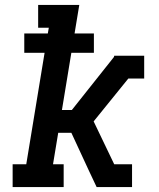

<svg xmlns="http://www.w3.org/2000/svg" viewBox="-20 -755 640 775"><path d="M31 0V-92H86L160 -542H78V-620H173L177 -643H134V-735H300L281 -620H359V-542H268L230 -311H270L440 -525L441 -530H562V-438H498L358 -265L441 -92H513V0H370L337 -70L268 -219H215L194 -92H237V0Z"/></svg>

Font: Iosevka Curly Slab SmBdEx
Style: Italic
Weight: 600
Width: 7
Italic angle: -9°
Monospace: yes
Designer: Belleve Invis
Foundry: Belleve Invis
Version: Version 11.1.0; ttfautohint (v1.8.3)